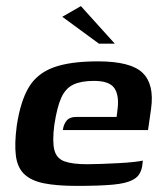

<svg xmlns="http://www.w3.org/2000/svg" viewBox="-20 -603 537 629"><path d="M232 6Q166 6 124 -2.5Q82 -11 59.5 -32.5Q37 -54 32 -93Q27 -132 35 -192Q47 -271 74 -316.5Q101 -362 155 -382Q209 -402 301 -402Q408 -402 447 -364.5Q486 -327 475 -247L465 -177H186Q188 -195 198 -207.5Q208 -220 230 -220H362L365 -244Q371 -291 354.5 -314.5Q338 -338 288 -338Q246 -338 220.5 -326Q195 -314 181 -283.5Q167 -253 158 -194Q151 -140 158 -112Q165 -84 191 -74.5Q217 -65 266 -65Q284 -65 311.5 -66Q339 -67 368 -68.5Q397 -70 419 -72.5Q441 -75 448 -77L446 -61Q445 -49 438 -35.5Q431 -22 415 -14Q394 -2 349 2Q304 6 232 6ZM304 -460 184 -548 245 -583 356 -460Z"/></svg>

Font: Genos Thin SemiBold
Style: Italic
Weight: 600
Italic angle: -8°
Version: Version 1.010